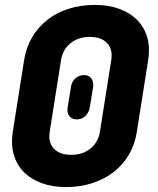

<svg xmlns="http://www.w3.org/2000/svg" viewBox="-20 -750 640 780"><path d="M182 -215Q175 -172 198.5 -146.5Q222 -121 269 -121Q316 -121 347.5 -146.5Q379 -172 386 -215L432 -506Q439 -549 415.5 -574.5Q392 -600 345 -600Q298 -600 266.5 -574.5Q235 -549 228 -506ZM78 -506Q86 -557 110.5 -598.5Q135 -640 172.5 -669.5Q210 -699 259 -714.5Q308 -730 366 -730Q422 -730 466 -713.5Q510 -697 538.5 -667.5Q567 -638 578.5 -597Q590 -556 582 -506L536 -215Q528 -163 503.5 -121.5Q479 -80 441.5 -51Q404 -22 355 -6Q306 10 248 10Q192 10 148 -6.5Q104 -23 75.5 -52.5Q47 -82 35.5 -123.5Q24 -165 32 -215ZM268 -395Q271 -418 286 -431.5Q301 -445 321 -445Q341 -445 351 -431.5Q361 -418 358 -395L345 -315Q341 -292 326.5 -278.5Q312 -265 292 -265Q272 -265 261.5 -278.5Q251 -292 255 -315Z"/></svg>

Font: JetBrains Mono ExtraBold
Style: Italic
Weight: 800
Designer: Philipp Nurullin, Konstantin Bulenkov
Foundry: JetBrains
Version: Version 1.000; ttfautohint (v1.8.3)